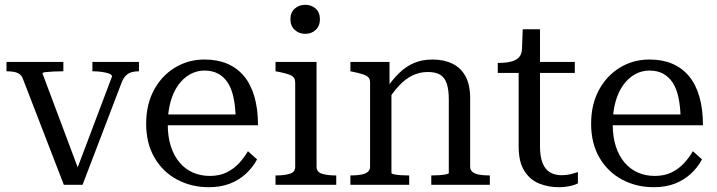

<svg xmlns="http://www.w3.org/2000/svg" viewBox="-20 -770 2986 800"><path d="M447 -452Q446 -459 434 -463.5Q422 -468 403.5 -470.5Q385 -473 367 -473H365V-512H559V-473H558Q543 -473 529.5 -469.5Q516 -466 505.5 -456Q495 -446 488 -429L324 0H246L76 -440Q71 -454 61.5 -461Q52 -468 38.5 -470.5Q25 -473 9 -473H7V-512H244V-473H242Q223 -473 203 -472Q183 -471 170 -469.5Q157 -468 157 -464L310 -56L297 -55Z M679 -252Q679 -200 692 -160Q705 -120 728.5 -92.5Q752 -65 784 -51Q816 -37 854 -37Q895 -37 925 -52Q955 -67 976.5 -90.5Q998 -114 1013 -140L1051 -106Q1033 -72 1004 -45.5Q975 -19 937 -4.5Q899 10 850 10Q777 10 717.5 -22Q658 -54 623.5 -113.5Q589 -173 589 -254Q589 -334 621 -394Q653 -454 708.5 -488Q764 -522 832 -522Q886 -522 927 -504.5Q968 -487 996.5 -453Q1025 -419 1040 -367.5Q1055 -316 1055 -248H657V-293H990L962 -276Q961 -326 953 -363.5Q945 -401 929 -425.5Q913 -450 889 -463Q865 -476 832 -476Q800 -476 772 -460.5Q744 -445 723 -416Q702 -387 690.5 -345.5Q679 -304 679 -252Z M1252 -629Q1226 -629 1208 -645.5Q1190 -662 1190 -690Q1190 -718 1208 -734Q1226 -750 1252 -750Q1278 -750 1295.5 -734Q1313 -718 1313 -690Q1313 -662 1295.5 -645.5Q1278 -629 1252 -629ZM1299 -512V-75Q1299 -53 1322 -46Q1345 -39 1379 -39H1381V0H1128V-39H1130Q1165 -39 1187.5 -46Q1210 -53 1210 -75V-426Q1210 -448 1192.5 -456Q1175 -464 1139 -471L1128 -473V-512Z M1440 0V-39H1441Q1465 -39 1483 -42Q1501 -45 1511.5 -53Q1522 -61 1522 -75V-426Q1522 -441 1514 -448.5Q1506 -456 1490 -461Q1474 -466 1450 -471L1440 -473V-512H1603V-407L1611 -396V-49Q1611 -46 1622.5 -43.5Q1634 -41 1650.5 -40Q1667 -39 1683 -39H1685V0ZM2021 0H1777V-39H1778Q1792 -39 1809 -40Q1826 -41 1838 -43.5Q1850 -46 1850 -49V-355Q1850 -396 1841.5 -421.5Q1833 -447 1814 -458.5Q1795 -470 1763 -470Q1729 -470 1699.5 -456Q1670 -442 1643.5 -414Q1617 -386 1593 -346L1586 -396Q1614 -437 1642.5 -465Q1671 -493 1705 -507.5Q1739 -522 1782 -522Q1830 -522 1865.5 -504.5Q1901 -487 1920 -451.5Q1939 -416 1939 -361V-75Q1939 -61 1949.5 -53Q1960 -45 1978 -42Q1996 -39 2019 -39H2021Z M2054 -466V-508H2058Q2089 -508 2110.5 -513.5Q2132 -519 2143.5 -532.5Q2155 -546 2155 -569L2207 -512H2375V-466ZM2230 -160Q2230 -117 2241 -90Q2252 -63 2272.5 -51.5Q2293 -40 2319 -40Q2342 -40 2360.5 -45Q2379 -50 2388 -53V-6Q2379 -1 2366 2.5Q2353 6 2339 8Q2325 10 2308 10Q2264 10 2226 -5.5Q2188 -21 2164.5 -58.5Q2141 -96 2141 -160V-505L2153 -510L2158 -648H2230Z M2533 -252Q2533 -200 2546 -160Q2559 -120 2582.5 -92.5Q2606 -65 2638 -51Q2670 -37 2708 -37Q2749 -37 2779 -52Q2809 -67 2830.5 -90.5Q2852 -114 2867 -140L2905 -106Q2887 -72 2858 -45.5Q2829 -19 2791 -4.5Q2753 10 2704 10Q2631 10 2571.5 -22Q2512 -54 2477.5 -113.5Q2443 -173 2443 -254Q2443 -334 2475 -394Q2507 -454 2562.5 -488Q2618 -522 2686 -522Q2740 -522 2781 -504.5Q2822 -487 2850.5 -453Q2879 -419 2894 -367.5Q2909 -316 2909 -248H2511V-293H2844L2816 -276Q2815 -326 2807 -363.5Q2799 -401 2783 -425.5Q2767 -450 2743 -463Q2719 -476 2686 -476Q2654 -476 2626 -460.5Q2598 -445 2577 -416Q2556 -387 2544.5 -345.5Q2533 -304 2533 -252Z"/></svg>

Font: Roboto Serif 72pt
Style: Regular
Weight: 400
Designer: Greg Gazdowicz
Foundry: Commercial Type
Version: Version 1.008